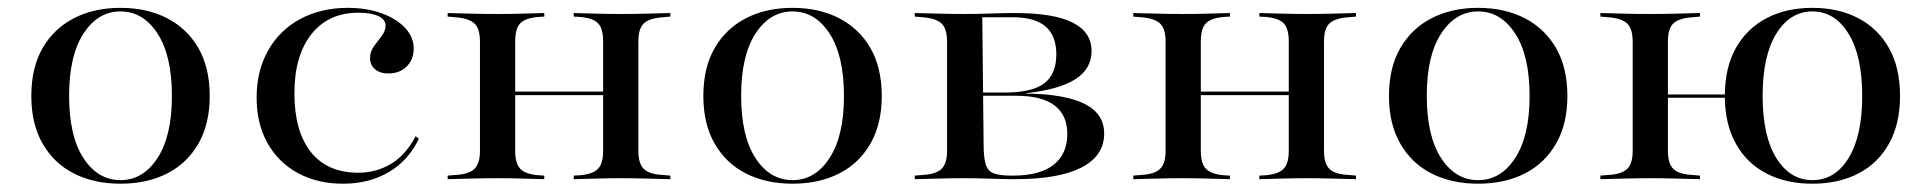

<svg xmlns="http://www.w3.org/2000/svg" viewBox="-20 -447 4818 479"><path d="M280.6 11.3Q214.5 11.3 164.5 -14.1Q114.5 -39.5 86.3 -88.7Q58.1 -137.9 58.1 -207.3Q58.1 -278.2 86.3 -327Q114.5 -375.8 164.5 -401.6Q214.5 -427.4 280.6 -427.4Q346.8 -427.4 396.8 -401.6Q446.8 -375.8 475 -327Q503.2 -278.2 503.2 -207.3Q503.2 -137.9 475 -88.7Q446.8 -39.5 396.8 -14.1Q346.8 11.3 280.6 11.3ZM280.6 2.4Q337.1 2.4 373 -52.8Q408.9 -108.1 408.9 -207.3Q408.9 -308.1 373 -363.3Q337.1 -418.5 280.6 -418.5Q224.2 -418.5 188.3 -363.3Q152.4 -308.1 152.4 -208.1Q152.4 -107.3 188.3 -52.4Q224.2 2.4 280.6 2.4Z M835.5 11.3Q771.8 11.3 723 -15.3Q674.2 -41.9 647.2 -90.3Q620.2 -138.7 620.2 -203.2Q620.2 -270.2 648.8 -321Q677.4 -371.8 729 -399.6Q780.6 -427.4 847.6 -427.4Q894.4 -427.4 931.5 -414.1Q968.5 -400.8 990.3 -377.8Q1012.1 -354.8 1012.1 -325.8Q1012.1 -298.4 994.4 -281Q976.6 -263.7 949.2 -263.7Q928.2 -263.7 915.7 -274.2Q903.2 -284.7 903.2 -302.4Q903.2 -318.5 912.9 -331.5Q922.6 -344.4 932.3 -357.3Q941.9 -370.2 941.9 -383.1Q941.9 -398.4 923.8 -406.9Q905.6 -415.3 874.2 -415.3Q799.2 -415.3 756.9 -361.7Q714.5 -308.1 714.5 -214.5Q714.5 -119.4 755.6 -67.7Q796.8 -16.1 873.4 -16.1Q918.5 -16.1 955.6 -38.3Q992.7 -60.5 1016.9 -107.3L1025 -100.8Q999.2 -46.8 950 -17.7Q900.8 11.3 835.5 11.3Z M1528.2 -2.4Q1498.4 -2.4 1471.4 -1.6Q1444.4 -0.8 1411.3 0V-8.9L1425.8 -9.7Q1458.1 -12.1 1471.4 -25.4Q1484.7 -38.7 1484.7 -70.2V-207.3H1572.6V-70.2Q1572.6 -38.7 1586.3 -25.4Q1600 -12.1 1633.9 -10.5L1652.4 -8.9V0Q1618.5 -0.8 1589.9 -1.6Q1561.3 -2.4 1528.2 -2.4ZM1221 -2.4Q1188.7 -2.4 1160.1 -1.6Q1131.5 -0.8 1096.8 0V-8.9L1116.1 -10.5Q1149.2 -12.1 1163.3 -25.4Q1177.4 -38.7 1177.4 -70.2V-343.5Q1177.4 -375.8 1163.3 -388.7Q1149.2 -401.6 1116.1 -404L1096.8 -405.6V-414.5Q1131.5 -413.7 1160.1 -412.9Q1188.7 -412.1 1221 -412.1Q1251.6 -412.1 1278.6 -412.9Q1305.6 -413.7 1337.9 -414.5V-405.6L1324.2 -404.8Q1291.9 -402.4 1278.6 -389.5Q1265.3 -376.6 1265.3 -343.5V-70.2Q1265.3 -38.7 1278.6 -25.4Q1291.9 -12.1 1324.2 -9.7L1337.9 -8.9V0Q1305.6 -0.8 1278.6 -1.6Q1251.6 -2.4 1221 -2.4ZM1484.7 -207.3V-343.5Q1484.7 -376.6 1471.4 -389.5Q1458.1 -402.4 1425.8 -404.8L1411.3 -405.6V-414.5Q1444.4 -413.7 1471.4 -412.9Q1498.4 -412.1 1528.2 -412.1Q1561.3 -412.1 1589.9 -412.9Q1618.5 -413.7 1652.4 -414.5V-405.6L1633.9 -404Q1600 -401.6 1586.3 -388.7Q1572.6 -375.8 1572.6 -343.5V-207.3ZM1234.7 -209.7V-218.5H1516.1V-209.7Z M1957.3 11.3Q1891.1 11.3 1841.1 -14.1Q1791.1 -39.5 1762.9 -88.7Q1734.7 -137.9 1734.7 -207.3Q1734.7 -278.2 1762.9 -327Q1791.1 -375.8 1841.1 -401.6Q1891.1 -427.4 1957.3 -427.4Q2023.4 -427.4 2073.4 -401.6Q2123.4 -375.8 2151.6 -327Q2179.8 -278.2 2179.8 -207.3Q2179.8 -137.9 2151.6 -88.7Q2123.4 -39.5 2073.4 -14.1Q2023.4 11.3 1957.3 11.3ZM1957.3 2.4Q2013.7 2.4 2049.6 -52.8Q2085.5 -108.1 2085.5 -207.3Q2085.5 -308.1 2049.6 -363.3Q2013.7 -418.5 1957.3 -418.5Q1900.8 -418.5 1864.9 -363.3Q1829 -308.1 1829 -208.1Q1829 -107.3 1864.9 -52.4Q1900.8 2.4 1957.3 2.4Z M2386.3 -2.4Q2354 -2.4 2325.4 -1.6Q2296.8 -0.8 2262.1 0V-8.9L2281.5 -10.5Q2314.5 -12.1 2328.6 -25.4Q2342.7 -38.7 2342.7 -70.2V-343.5Q2342.7 -375.8 2328.6 -388.7Q2314.5 -401.6 2281.5 -404L2262.1 -405.6V-414.5Q2296.8 -413.7 2325.4 -412.9Q2354 -412.1 2386.3 -412.1Q2419.4 -412.1 2450.8 -413.3Q2482.3 -414.5 2511.3 -414.5Q2608.9 -414.5 2656 -390.7Q2703.2 -366.9 2703.2 -319.4Q2703.2 -275 2662.5 -249.2Q2621.8 -223.4 2539.5 -214.5V-213.7Q2638.7 -212.1 2686.7 -187.5Q2734.7 -162.9 2734.7 -113.7Q2734.7 -58.1 2677.8 -29Q2621 0 2512.9 0Q2483.1 0 2451.2 -1.2Q2419.4 -2.4 2387.1 -2.4ZM2433.9 -87.1Q2433.9 -54 2439.1 -37.1Q2444.4 -20.2 2459.3 -14.5Q2474.2 -8.9 2504 -8.9H2507.3Q2574.2 -8.9 2608.5 -35.9Q2642.7 -62.9 2642.7 -112.9Q2642.7 -159.7 2610.9 -183.9Q2579 -208.1 2515.3 -208.1H2402.4V-216.1H2486.3Q2554.8 -216.1 2585.1 -239.1Q2615.3 -262.1 2615.3 -311.3Q2615.3 -358.1 2588.3 -381Q2561.3 -404 2505.6 -404H2428.2L2430.6 -405.6Z M3238.7 -2.4Q3208.9 -2.4 3181.9 -1.6Q3154.8 -0.8 3121.8 0V-8.9L3136.3 -9.7Q3168.5 -12.1 3181.9 -25.4Q3195.2 -38.7 3195.2 -70.2V-207.3H3283.1V-70.2Q3283.1 -38.7 3296.8 -25.4Q3310.5 -12.1 3344.4 -10.5L3362.9 -8.9V0Q3329 -0.8 3300.4 -1.6Q3271.8 -2.4 3238.7 -2.4ZM2931.5 -2.4Q2899.2 -2.4 2870.6 -1.6Q2841.9 -0.8 2807.3 0V-8.9L2826.6 -10.5Q2859.7 -12.1 2873.8 -25.4Q2887.9 -38.7 2887.9 -70.2V-343.5Q2887.9 -375.8 2873.8 -388.7Q2859.7 -401.6 2826.6 -404L2807.3 -405.6V-414.5Q2841.9 -413.7 2870.6 -412.9Q2899.2 -412.1 2931.5 -412.1Q2962.1 -412.1 2989.1 -412.9Q3016.1 -413.7 3048.4 -414.5V-405.6L3034.7 -404.8Q3002.4 -402.4 2989.1 -389.5Q2975.8 -376.6 2975.8 -343.5V-70.2Q2975.8 -38.7 2989.1 -25.4Q3002.4 -12.1 3034.7 -9.7L3048.4 -8.9V0Q3016.1 -0.8 2989.1 -1.6Q2962.1 -2.4 2931.5 -2.4ZM3195.2 -207.3V-343.5Q3195.2 -376.6 3181.9 -389.5Q3168.5 -402.4 3136.3 -404.8L3121.8 -405.6V-414.5Q3154.8 -413.7 3181.9 -412.9Q3208.9 -412.1 3238.7 -412.1Q3271.8 -412.1 3300.4 -412.9Q3329 -413.7 3362.9 -414.5V-405.6L3344.4 -404Q3310.5 -401.6 3296.8 -388.7Q3283.1 -375.8 3283.1 -343.5V-207.3ZM2945.2 -209.7V-218.5H3226.6V-209.7Z M3667.7 11.3Q3601.6 11.3 3551.6 -14.1Q3501.6 -39.5 3473.4 -88.7Q3445.2 -137.9 3445.2 -207.3Q3445.2 -278.2 3473.4 -327Q3501.6 -375.8 3551.6 -401.6Q3601.6 -427.4 3667.7 -427.4Q3733.9 -427.4 3783.9 -401.6Q3833.9 -375.8 3862.1 -327Q3890.3 -278.2 3890.3 -207.3Q3890.3 -137.9 3862.1 -88.7Q3833.9 -39.5 3783.9 -14.1Q3733.9 11.3 3667.7 11.3ZM3667.7 2.4Q3724.2 2.4 3760.1 -52.8Q3796 -108.1 3796 -207.3Q3796 -308.1 3760.1 -363.3Q3724.2 -418.5 3667.7 -418.5Q3611.3 -418.5 3575.4 -363.3Q3539.5 -308.1 3539.5 -208.1Q3539.5 -107.3 3575.4 -52.4Q3611.3 2.4 3667.7 2.4Z M4053.2 -207.3V-343.5Q4053.2 -375.8 4039.1 -388.7Q4025 -401.6 3991.9 -404L3972.6 -405.6V-414.5Q4007.3 -413.7 4035.9 -412.9Q4064.5 -412.1 4096.8 -412.1Q4129 -412.1 4158.1 -412.9Q4187.1 -413.7 4221 -414.5V-405.6L4202.4 -404Q4168.5 -401.6 4154.8 -388.7Q4141.1 -375.8 4141.1 -343.5V-207.3ZM4096.8 -2.4Q4064.5 -2.4 4035.9 -1.6Q4007.3 -0.8 3972.6 0V-8.9L3991.9 -10.5Q4025 -12.1 4039.1 -25.4Q4053.2 -38.7 4053.2 -70.2V-207.3H4141.1V-70.2Q4141.1 -38.7 4154.8 -25.4Q4168.5 -12.1 4202.4 -10.5L4221 -8.9V0Q4187.1 -0.8 4158.1 -1.6Q4129 -2.4 4096.8 -2.4ZM4501.6 11.3Q4436.3 11.3 4387.1 -14.1Q4337.9 -39.5 4310.5 -88.7Q4283.1 -137.9 4283.1 -207.3Q4283.1 -278.2 4310.5 -327Q4337.9 -375.8 4387.1 -401.6Q4436.3 -427.4 4501.6 -427.4Q4566.9 -427.4 4616.1 -401.6Q4665.3 -375.8 4692.7 -327Q4720.2 -278.2 4720.2 -207.3Q4720.2 -137.9 4692.7 -88.7Q4665.3 -39.5 4616.1 -14.1Q4566.9 11.3 4501.6 11.3ZM4100 -203.2V-211.3H4329V-203.2ZM4501.6 2.4Q4558.1 2.4 4591.9 -52.8Q4625.8 -108.1 4625.8 -207.3Q4625.8 -308.1 4591.5 -363.3Q4557.3 -418.5 4501.6 -418.5Q4446 -418.5 4411.7 -363.3Q4377.4 -308.1 4377.4 -208.1Q4377.4 -107.3 4411.7 -52.4Q4446 2.4 4501.6 2.4Z"/></svg>

Font: Playfair 144pt SemiExpanded Medium
Style: Regular
Weight: 500
Width: 6
Designer: Claus Eggers Sørensen
Foundry: Claus Eggers Sørensen
Version: Version 2.203